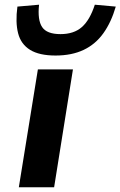

<svg xmlns="http://www.w3.org/2000/svg" viewBox="-20 -796 512 816"><path d="M60 0 141 -501H290L210 0ZM216 -560Q147 -560 108 -584Q69 -608 57 -654.5Q45 -701 54 -768L146 -776Q139 -711 159 -681Q179 -651 237 -651Q294 -651 328 -681Q362 -711 383 -776L472 -768Q453 -702 419.5 -655Q386 -608 335.5 -584Q285 -560 216 -560Z"/></svg>

Font: Nunito Sans 7pt Expanded
Style: Bold Italic
Weight: 700
Width: 7
Italic angle: -9°
Designer: Vernon Adams
Foundry: Vernon Adams
Version: Version 3.101;gftools[0.9.27]